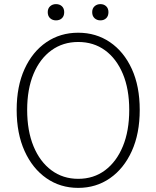

<svg xmlns="http://www.w3.org/2000/svg" viewBox="-20 -900 760 933"><path d="M360 13Q273 13 205.5 -34Q138 -81 99.5 -166Q61 -251 61 -366Q61 -481 99.5 -565Q138 -649 205.5 -695Q273 -741 360 -741Q447 -741 514.5 -695Q582 -649 620.5 -565Q659 -481 659 -366Q659 -251 620.5 -166Q582 -81 514.5 -34Q447 13 360 13ZM360 -31Q435 -31 490.5 -72.5Q546 -114 577 -189Q608 -264 608 -366Q608 -467 577 -541Q546 -615 490.5 -655.5Q435 -696 360 -696Q286 -696 230 -655.5Q174 -615 143 -541Q112 -467 112 -366Q112 -264 143 -189Q174 -114 230 -72.5Q286 -31 360 -31ZM252 -801Q235 -801 223.5 -811.5Q212 -822 212 -841Q212 -859 223.5 -869.5Q235 -880 252 -880Q270 -880 281 -869.5Q292 -859 292 -841Q292 -822 281 -811.5Q270 -801 252 -801ZM468 -801Q451 -801 439.5 -811.5Q428 -822 428 -841Q428 -859 439.5 -869.5Q451 -880 468 -880Q485 -880 496 -869.5Q507 -859 507 -841Q507 -822 496 -811.5Q485 -801 468 -801Z"/></svg>

Font: Noto Sans KR Thin ExtraLight
Style: Regular
Weight: 250
Version: Version 2.004-H2;hotconv 1.0.118;makeotfexe 2.5.65603